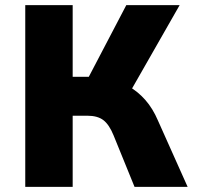

<svg xmlns="http://www.w3.org/2000/svg" viewBox="-20 -725 764 745"><path d="M78 0V-705H262V-427H336L312 -403L470 -705H677L484 -367L399 -419Q442 -411 478.5 -390.5Q515 -370 544 -337Q573 -304 593 -257L708 0H502L421 -199Q404 -241 381.5 -258.5Q359 -276 319 -276H262V0Z"/></svg>

Font: Nunito Sans 7pt SemiCondensed Black
Style: Regular
Weight: 900
Width: 4
Designer: Vernon Adams
Foundry: Vernon Adams
Version: Version 3.101;gftools[0.9.27]